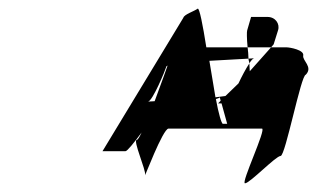

<svg xmlns="http://www.w3.org/2000/svg" viewBox="-20 -910 730 442"><path d="M216 -562H269C273 -562 289 -582 306 -605C301 -594 297 -588 295 -588C285 -588 317 -517 314 -507C311 -497 355 -614 368 -614H583C594 -614 534 -488 544 -488C555 -488 615 -551 626 -551C637 -551 673 -738 684 -738C701 -756 676 -770 678 -782C681 -795 647 -801 640 -801H604L555 -746L554 -764C546 -752 536 -733 529 -718L499 -689C492 -688 485 -687 476 -686C472 -711 467 -741 462 -770C498 -772 532 -774 552 -775C552 -784 551 -793 550 -801H455C447 -852 439 -893 435 -890C427 -884 404 -877 402 -869ZM321 -676C332 -679 360 -747 363 -757C363 -758 365 -758 366 -759L365 -757C367 -762 352 -720 336 -677C329 -677 323 -676 321 -676ZM477 -682C481 -683 486 -685 486 -686L488 -678L482 -672H490L503 -625H493C490 -625 483 -649 477 -682ZM549 -840 558 -871H596C614 -871 625 -855 620 -840L610 -808L604 -801H550C548 -822 548 -837 549 -840ZM552 -775C559 -775 563 -776 565 -776C562 -775 558 -771 554 -764C554 -768 552 -771 552 -775ZM565 -776C566 -776 567 -776 566 -776Z"/></svg>

Font: bitstorm
Style: exextobl
Weight: 400
Version: Version 0.2